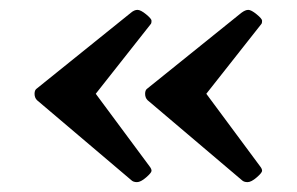

<svg xmlns="http://www.w3.org/2000/svg" viewBox="-20 -490 601 389"><path d="M286 -442 174 -300 283 -153Q287 -148 287 -144Q287 -140 276 -130.5Q265 -121 257.5 -121Q250 -121 246 -125L55 -287Q50 -292 50 -300Q50 -308 55 -311L245 -464Q252 -470 258.5 -470Q265 -470 276 -461Q287 -452 287 -448Q287 -444 286 -442ZM510 -442 398 -300 507 -153Q511 -148 511 -144Q511 -140 500 -130.5Q489 -121 481.5 -121Q474 -121 470 -125L279 -287Q274 -292 274 -300Q274 -308 279 -311L469 -464Q477 -470 483 -470Q489 -470 500 -461Q511 -452 511 -448Q511 -444 510 -442Z"/></svg>

Font: Trochut
Style: Bold
Weight: 700
Designer: Andreu Balius
Foundry: Andreu Balius
Version: Version 1.001